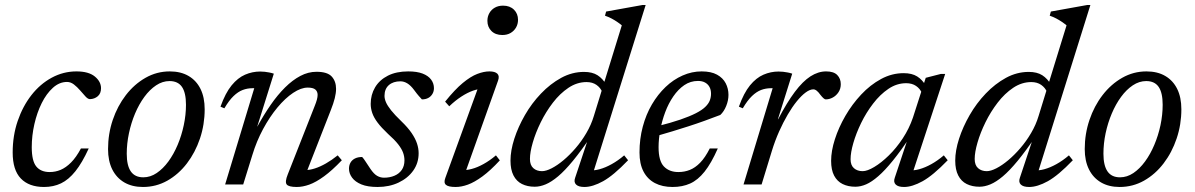

<svg xmlns="http://www.w3.org/2000/svg" viewBox="-20 -735 4760 765"><path d="M247 -408.5Q216.5 -408.5 190.8 -385.2Q165 -362 146.2 -324.2Q127.5 -286.5 117 -240.5Q106.5 -194.5 106.5 -148.5Q106.5 -94 124.5 -71.8Q142.5 -49.5 178 -49.5Q200.5 -49.5 221.5 -58.2Q242.5 -67 263 -87.5Q283.5 -108 302.5 -143.5H333.5Q307.5 -86.5 280.5 -52.8Q253.5 -19 223.2 -4.5Q193 10 155.5 10Q95.5 10 63 -23.8Q30.5 -57.5 30.5 -127.5Q30.5 -194.5 50.5 -253Q70.5 -311.5 105.2 -356Q140 -400.5 186.2 -425.5Q232.5 -450.5 284.5 -450.5Q333 -450.5 357.8 -430.2Q382.5 -410 382.5 -383.5Q382.5 -362.5 369.5 -351.5Q356.5 -340.5 338.5 -340Q330.5 -340 321 -350.2Q311.5 -360.5 299.5 -374.5Q287.5 -388.5 274.5 -398.5Q261.5 -408.5 247 -408.5Z M656.5 -450.5Q700.5 -450.5 731.5 -432.2Q762.5 -414 779 -380.5Q795.5 -347 795.5 -299.5Q795.5 -239 776.8 -183.2Q758 -127.5 724.8 -84Q691.5 -40.5 646.8 -15.2Q602 10 549.5 10Q506.5 10 475.2 -8.2Q444 -26.5 427.2 -60.2Q410.5 -94 410.5 -141Q410.5 -201.5 429.2 -257Q448 -312.5 481.5 -356Q515 -399.5 559.8 -425Q604.5 -450.5 656.5 -450.5ZM551 -28.5Q579 -28.5 604.2 -45.5Q629.5 -62.5 650.8 -91.5Q672 -120.5 687.8 -157.8Q703.5 -195 712.2 -236.2Q721 -277.5 721 -317.5Q721 -365.5 705 -388.8Q689 -412 655.5 -412Q627.5 -412 602 -395Q576.5 -378 555.2 -349Q534 -320 518.2 -282.8Q502.5 -245.5 493.8 -204.2Q485 -163 485 -122.5Q485 -75.5 501.2 -52Q517.5 -28.5 551 -28.5Z M874 -303.5 858.5 -310Q878 -364.5 902.8 -394.8Q927.5 -425 956.5 -437.5Q985.5 -450 1016.5 -450Q1026 -450 1035 -449Q1044 -448 1053 -446.2Q1062 -444.5 1071 -441.5L1005 -231H1005.5Q1031 -277.5 1058.5 -317.2Q1086 -357 1115.8 -386.5Q1145.5 -416 1176.8 -432.5Q1208 -449 1241 -449Q1284.5 -449 1301.8 -430Q1319 -411 1319 -381Q1319 -364.5 1313.8 -343.5Q1308.5 -322.5 1298 -296L1196.5 -36.5L1195.5 -57.5Q1213 -57 1234.2 -63.8Q1255.5 -70.5 1279 -84Q1302.5 -97.5 1325.5 -116L1342 -96.5Q1303.5 -56 1271.2 -32.5Q1239 -9 1212.5 0.5Q1186 10 1162.5 10Q1130 10 1122.2 -0.2Q1114.5 -10.5 1126.5 -40L1234 -313Q1239.5 -326.5 1242.5 -337.5Q1245.5 -348.5 1245.5 -357Q1245.5 -370.5 1236.5 -378.2Q1227.5 -386 1206 -386Q1179.5 -386 1148 -365Q1116.5 -344 1085.5 -306.8Q1054.5 -269.5 1028.2 -220.8Q1002 -172 985.5 -117.5L949 0H877L993 -383.5Q991 -383.5 989.5 -383.5Q988 -383.5 986 -383.5Q965.5 -383.5 947 -376.5Q928.5 -369.5 910.5 -352.2Q892.5 -335 874 -303.5Z M1423 -109.5Q1429.5 -102.5 1436 -92.2Q1442.5 -82 1456 -62Q1469.5 -42 1482.5 -34.5Q1495.5 -27 1510 -27Q1533 -27 1551.5 -34.8Q1570 -42.5 1580.8 -58Q1591.5 -73.5 1591.5 -96Q1591.5 -111.5 1586 -126.8Q1580.5 -142 1566.5 -160Q1552.5 -178 1525.5 -202Q1499.5 -226.5 1484.5 -246.5Q1469.5 -266.5 1463.2 -284.8Q1457 -303 1457 -321Q1457 -357.5 1474.5 -387Q1492 -416.5 1525.5 -433.5Q1559 -450.5 1606.5 -450.5Q1641.5 -450.5 1664 -441.8Q1686.5 -433 1697.8 -417.8Q1709 -402.5 1709 -383.5Q1709 -371 1703 -360.8Q1697 -350.5 1686.5 -344.8Q1676 -339 1661 -339Q1656 -344.5 1649 -352.2Q1642 -360 1629.5 -377Q1616.5 -394.5 1603 -402.8Q1589.5 -411 1575.5 -411Q1546.5 -411 1529.2 -395.8Q1512 -380.5 1512 -353Q1512 -341 1518 -327.2Q1524 -313.5 1538.5 -295.2Q1553 -277 1579 -252Q1605 -227 1620 -205Q1635 -183 1641.5 -163.2Q1648 -143.5 1648 -124.5Q1648 -85.5 1626.5 -55.2Q1605 -25 1568 -7.5Q1531 10 1484.5 10Q1445 10 1420 -0.2Q1395 -10.5 1382.8 -27.2Q1370.5 -44 1370.5 -63Q1370.5 -76.5 1376.5 -87Q1382.5 -97.5 1394.2 -103.5Q1406 -109.5 1423 -109.5Z M1754.5 -26.5 1888.5 -395.5 1904 -381Q1887 -381.5 1864.8 -373.8Q1842.5 -366 1818.2 -350.2Q1794 -334.5 1770 -311.5L1753.5 -330Q1792.5 -378.5 1824 -404.5Q1855.5 -430.5 1881.8 -440.5Q1908 -450.5 1930 -450.5Q1952 -450.5 1961.5 -441.5Q1971 -432.5 1964.5 -414L1830 -36.5L1820 -57.5Q1837.5 -56 1860 -62Q1882.5 -68 1907.2 -81.8Q1932 -95.5 1956 -116L1971.5 -96Q1933.5 -55 1902 -32Q1870.5 -9 1844.5 0.5Q1818.5 10 1795.5 10Q1766.5 10 1756.8 1.5Q1747 -7 1754.5 -26.5ZM1922 -652Q1922 -669 1929.8 -682.8Q1937.5 -696.5 1951.5 -704.5Q1965.5 -712.5 1984.5 -712.5Q2011.5 -712.5 2027.8 -696.5Q2044 -680.5 2044 -656Q2044 -639 2036 -625.2Q2028 -611.5 2014.2 -603.5Q2000.5 -595.5 1981.5 -595.5Q1954 -595.5 1938 -611.5Q1922 -627.5 1922 -652Z M2379.5 -368.5Q2372.5 -385.5 2356.5 -396.8Q2340.5 -408 2317 -408Q2279 -408 2245 -385.2Q2211 -362.5 2183 -326Q2155 -289.5 2134.5 -247.8Q2114 -206 2102.8 -167.2Q2091.5 -128.5 2091.5 -101.5Q2091.5 -77 2105 -65Q2118.5 -53 2139.5 -53Q2155.5 -53 2178 -64.5Q2200.5 -76 2225 -96.5Q2249.5 -117 2273.2 -144.5Q2297 -172 2316.2 -204.8Q2335.5 -237.5 2346 -272.5L2457.5 -634Q2448.5 -641.5 2438.5 -648.2Q2428.5 -655 2416.8 -661.2Q2405 -667.5 2390.5 -672.5L2395 -689L2539.5 -715H2552.5L2340 -36L2329 -57Q2346.5 -54.5 2369.2 -60.8Q2392 -67 2417.2 -81Q2442.5 -95 2467 -116L2482.5 -96.5Q2424.5 -36 2383 -13Q2341.5 10 2308.5 10Q2285 10 2275.2 0.2Q2265.5 -9.5 2271.5 -26.5L2327.5 -194.5H2336.5Q2295.5 -134 2263 -94.5Q2230.5 -55 2203.8 -32.5Q2177 -10 2154.2 -0.5Q2131.5 9 2110.5 9Q2081.5 9 2059.8 -1.8Q2038 -12.5 2026 -35.8Q2014 -59 2014 -95Q2014 -135 2029.2 -182.2Q2044.5 -229.5 2071.5 -276.5Q2098.5 -323.5 2135.5 -362.2Q2172.5 -401 2216 -424.8Q2259.5 -448.5 2307 -448.5Q2340 -448.5 2360.8 -435.2Q2381.5 -422 2396.5 -396.5Z M2761 -412.5Q2731 -412.5 2706.5 -395.8Q2682 -379 2662.8 -351Q2643.5 -323 2630.5 -288.2Q2617.5 -253.5 2610.8 -217.2Q2604 -181 2604 -148.5Q2604 -94 2625.2 -71.8Q2646.5 -49.5 2683 -49.5Q2707 -49.5 2728.5 -58Q2750 -66.5 2769.8 -86.8Q2789.5 -107 2808 -143.5H2840Q2814 -84.5 2787.2 -51Q2760.5 -17.5 2729.8 -3.8Q2699 10 2660 10Q2619 10 2589.5 -5.5Q2560 -21 2544 -51.5Q2528 -82 2528 -127.5Q2528 -181.5 2541 -230.2Q2554 -279 2577.5 -319Q2601 -359 2632 -388.5Q2663 -418 2699.8 -434.2Q2736.5 -450.5 2775.5 -450.5Q2813.5 -450.5 2837 -437.5Q2860.5 -424.5 2871.5 -403.2Q2882.5 -382 2882.5 -357Q2882.5 -335 2873.5 -312.8Q2864.5 -290.5 2850 -277Q2818.5 -265 2786.8 -253.5Q2755 -242 2723.2 -231.8Q2691.5 -221.5 2660 -212Q2628.5 -202.5 2597 -193.5L2599 -232Q2653 -245.5 2690.8 -258.5Q2728.5 -271.5 2752.5 -283.8Q2776.5 -296 2789.8 -308.8Q2803 -321.5 2808 -334.5Q2813 -347.5 2813 -361.5Q2813 -377 2807 -388.2Q2801 -399.5 2789.5 -406Q2778 -412.5 2761 -412.5Z M3058.5 -383.5Q3056.5 -383.5 3055 -383.5Q3053.5 -383.5 3051.5 -383.5Q3031 -383.5 3012.5 -376.5Q2994 -369.5 2976 -352.2Q2958 -335 2939.5 -303.5L2924 -310Q2943.5 -364.5 2968.2 -394.8Q2993 -425 3022 -437.5Q3051 -450 3082 -450Q3091.5 -450 3100.5 -449Q3109.5 -448 3118.8 -446.2Q3128 -444.5 3136.5 -441.5L3079.5 -260H3080.5Q3115.5 -327 3147 -369Q3178.5 -411 3209.2 -430.8Q3240 -450.5 3271.5 -450.5Q3302 -450.5 3316 -436Q3330 -421.5 3330 -399.5Q3330 -381.5 3321 -367.8Q3312 -354 3298.2 -346.5Q3284.5 -339 3270 -339Q3266.5 -339 3261.2 -343.5Q3256 -348 3248.5 -357.5Q3241.5 -367.5 3234.5 -373.2Q3227.5 -379 3220.5 -379Q3207 -379 3190 -366.5Q3173 -354 3154.8 -331.5Q3136.5 -309 3118.5 -278.2Q3100.5 -247.5 3084.2 -211Q3068 -174.5 3055.5 -134L3014.5 0H2942.5Z M3545 -26.5 3601 -194.5H3610Q3569.5 -134.5 3537.5 -95Q3505.5 -55.5 3479.2 -32.8Q3453 -10 3431 -0.5Q3409 9 3388 9Q3359 9 3337.2 -1.8Q3315.5 -12.5 3303.5 -35.2Q3291.5 -58 3291.5 -94Q3291.5 -133.5 3306.5 -180.2Q3321.5 -227 3348.2 -273.2Q3375 -319.5 3411.2 -358.2Q3447.5 -397 3490.5 -420.2Q3533.5 -443.5 3580.5 -443.5Q3613.5 -443.5 3634.2 -430.5Q3655 -417.5 3670 -392L3653 -364.5Q3646 -381.5 3630 -392.5Q3614 -403.5 3590.5 -403.5Q3553 -403.5 3519.8 -381Q3486.5 -358.5 3458.8 -322.2Q3431 -286 3411 -244.8Q3391 -203.5 3380 -165.2Q3369 -127 3369 -100.5Q3369 -76.5 3382.5 -64.8Q3396 -53 3417 -53Q3435.5 -53 3463.5 -69.8Q3491.5 -86.5 3521.2 -115.5Q3551 -144.5 3576.8 -183.5Q3602.5 -222.5 3617.5 -266.5L3668.5 -425L3729 -440.5H3746L3613 -36L3602.5 -57Q3620 -54.5 3642.8 -60.8Q3665.5 -67 3690.8 -81Q3716 -95 3740.5 -116L3756 -96.5Q3697.5 -36 3656 -13Q3614.5 10 3582 10Q3558.5 10 3548.8 0.2Q3539 -9.5 3545 -26.5Z M4151.5 -368.5Q4144.5 -385.5 4128.5 -396.8Q4112.5 -408 4089 -408Q4051 -408 4017 -385.2Q3983 -362.5 3955 -326Q3927 -289.5 3906.5 -247.8Q3886 -206 3874.8 -167.2Q3863.5 -128.5 3863.5 -101.5Q3863.5 -77 3877 -65Q3890.5 -53 3911.5 -53Q3927.5 -53 3950 -64.5Q3972.5 -76 3997 -96.5Q4021.5 -117 4045.2 -144.5Q4069 -172 4088.2 -204.8Q4107.5 -237.5 4118 -272.5L4229.5 -634Q4220.5 -641.5 4210.5 -648.2Q4200.5 -655 4188.8 -661.2Q4177 -667.5 4162.5 -672.5L4167 -689L4311.5 -715H4324.5L4112 -36L4101 -57Q4118.5 -54.5 4141.2 -60.8Q4164 -67 4189.2 -81Q4214.5 -95 4239 -116L4254.5 -96.5Q4196.5 -36 4155 -13Q4113.5 10 4080.5 10Q4057 10 4047.2 0.2Q4037.5 -9.5 4043.5 -26.5L4099.5 -194.5H4108.5Q4067.5 -134 4035 -94.5Q4002.5 -55 3975.8 -32.5Q3949 -10 3926.2 -0.5Q3903.5 9 3882.5 9Q3853.5 9 3831.8 -1.8Q3810 -12.5 3798 -35.8Q3786 -59 3786 -95Q3786 -135 3801.2 -182.2Q3816.5 -229.5 3843.5 -276.5Q3870.5 -323.5 3907.5 -362.2Q3944.5 -401 3988 -424.8Q4031.5 -448.5 4079 -448.5Q4112 -448.5 4132.8 -435.2Q4153.5 -422 4168.5 -396.5Z M4548 -450.5Q4592 -450.5 4623 -432.2Q4654 -414 4670.5 -380.5Q4687 -347 4687 -299.5Q4687 -239 4668.2 -183.2Q4649.5 -127.5 4616.2 -84Q4583 -40.5 4538.2 -15.2Q4493.5 10 4441 10Q4398 10 4366.8 -8.2Q4335.5 -26.5 4318.8 -60.2Q4302 -94 4302 -141Q4302 -201.5 4320.8 -257Q4339.5 -312.5 4373 -356Q4406.5 -399.5 4451.2 -425Q4496 -450.5 4548 -450.5ZM4442.5 -28.5Q4470.5 -28.5 4495.8 -45.5Q4521 -62.5 4542.2 -91.5Q4563.5 -120.5 4579.2 -157.8Q4595 -195 4603.8 -236.2Q4612.5 -277.5 4612.5 -317.5Q4612.5 -365.5 4596.5 -388.8Q4580.5 -412 4547 -412Q4519 -412 4493.5 -395Q4468 -378 4446.8 -349Q4425.5 -320 4409.8 -282.8Q4394 -245.5 4385.2 -204.2Q4376.5 -163 4376.5 -122.5Q4376.5 -75.5 4392.8 -52Q4409 -28.5 4442.5 -28.5Z"/></svg>

Font: Newsreader 16pt 16pt
Style: Italic
Weight: 400
Italic angle: -17°
Version: Version 1.003